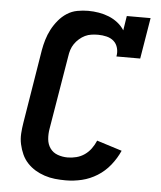

<svg xmlns="http://www.w3.org/2000/svg" viewBox="-53 -789 707 844"><g transform="rotate(5 300.0 -367.5)"><path d="M268 8Q244 8 220.5 5.5Q197 3 174.5 -4.5Q152 -12 133 -23.5Q114 -35 98.5 -51.5Q83 -68 73.5 -89Q64 -110 59 -133Q54 -156 55.5 -180Q57 -204 61 -228L114 -553Q118 -576 125 -599.5Q132 -623 143.5 -645Q155 -667 171.5 -687Q188 -707 209 -720.5Q230 -734 254.5 -738.5Q279 -743 302 -743Q326 -743 349.5 -739Q373 -735 394 -726.5Q415 -718 433 -704Q451 -690 463 -671L473 -735H578L548 -554H443Q447 -573 442 -591.5Q437 -610 424 -621.5Q411 -633 392.5 -637.5Q374 -642 355 -642Q341 -642 326 -640Q311 -638 297.5 -631.5Q284 -625 272 -614.5Q260 -604 251.5 -591.5Q243 -579 238.5 -565Q234 -551 232 -536L178 -212Q174 -189 176 -166Q178 -143 190.5 -125.5Q203 -108 224 -100.5Q245 -93 268 -93Q287 -93 306.5 -98Q326 -103 342.5 -114.5Q359 -126 371 -142.5Q383 -159 391 -178L502 -143Q487 -109 463 -79Q439 -49 407 -29Q375 -9 339.5 -0.5Q304 8 268 8Z"/></g></svg>

Font: Iosevka Curly Slab Extended
Style: Bold Italic
Weight: 700
Width: 7
Italic angle: -9°
Monospace: yes
Designer: Belleve Invis
Foundry: Belleve Invis
Version: Version 11.0.0; ttfautohint (v1.8.3)